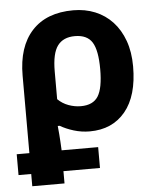

<svg xmlns="http://www.w3.org/2000/svg" viewBox="-55 -603 728 890"><g transform="rotate(-5 309.0 -158.0)"><path d="M0 86H59V-274Q59 -409 126.5 -482.5Q194 -556 319 -556Q374 -556 420.5 -537Q467 -518 501 -481.5Q535 -445 554 -392.5Q573 -340 573 -273Q573 -136 512.5 -63Q452 10 347 10Q309 10 273 -1Q237 -12 210 -28H201Q201 -27 202 -16.5Q203 -6 204.5 10.5Q206 27 207 47Q208 67 209 86H379V183H209V240H59V183H0ZM209 -152Q230 -131 258.5 -120.5Q287 -110 316 -110Q373 -110 396.5 -147.5Q420 -185 420 -273Q420 -361 396.5 -398.5Q373 -436 316 -436Q262 -436 235.5 -400.5Q209 -365 209 -281Z"/></g></svg>

Font: BC Sans
Style: Bold
Weight: 700
Designer: Monotype Design Team
Province of B.C.
Foundry: Monotype Imaging Inc.
Version: Version 2.000;GOOG;noto-source:20170915:90ef993387c0